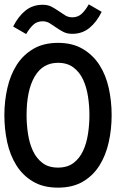

<svg xmlns="http://www.w3.org/2000/svg" viewBox="-36 -843 602 874"><path d="M-16.1 -318.8Q-16.1 -382.8 -2.4 -442.4Q11.2 -502 40 -547.4Q68.8 -592.8 115.5 -620.4Q162.1 -647.9 228 -647.9Q293.9 -647.9 340.6 -620.4Q387.2 -592.8 416.5 -547.4Q445.8 -502 459 -442.4Q472.2 -382.8 472.2 -318.8Q472.2 -254.9 459 -195.6Q445.8 -136.2 417 -90.1Q388.2 -43.9 341.6 -16.4Q294.9 11.2 228 11.2Q161.1 11.2 114.5 -16.4Q67.9 -43.9 38.8 -90.1Q9.8 -136.2 -3.2 -195.6Q-16.1 -254.9 -16.1 -318.8ZM85 -318.8Q85 -275.9 91.6 -232.9Q98.1 -189.9 114 -156Q129.9 -122.1 157.5 -101.1Q185.1 -80.1 228 -80.1Q271 -80.1 298.6 -101.1Q326.2 -122.1 342 -156Q357.9 -189.9 364.5 -232.9Q371.1 -275.9 371.1 -318.8Q371.1 -361.8 364.5 -404.3Q357.9 -446.8 342 -481Q326.2 -515.1 298.1 -536.1Q270 -557.1 228 -557.1Q158.2 -557.1 121.6 -494.1Q85 -431.2 85 -318.8ZM426.8 -789.1Q403.8 -742.2 370.8 -715.6Q337.9 -689 293 -689Q269 -689 252 -698Q234.9 -707 220 -717.5Q205.1 -728 190.4 -737.1Q175.8 -746.1 158.2 -746.1Q132.8 -746.1 116 -730.7Q99.1 -715.3 83 -688L23.9 -722.2Q46.9 -768.1 79.8 -794.7Q112.8 -821.3 158.2 -821.3Q182.1 -821.3 199 -812.3Q215.8 -803.2 231 -792.7Q246.1 -782.2 260.5 -773.2Q274.9 -764.2 293 -764.2Q317.9 -764.2 335 -779.5Q352.1 -794.9 368.2 -823.2Z"/></svg>

Font: Anonymous Pro
Style: Bold
Weight: 700
Monospace: yes
Designer: Mark Simonson
Version: Version 1.003